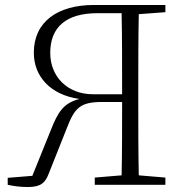

<svg xmlns="http://www.w3.org/2000/svg" viewBox="-20 -743 737 772"><path d="M361 0H645V-29L538 -38C536 -135 536 -234 536 -333V-390C536 -489 536 -588 538 -686L645 -694V-723H358C212 -723 116 -656 116 -531C116 -436 182 -362 299 -345C235 -328 213 -293 184 -219L110 -36L11 -28V0C33 5 60 9 92 9C144 9 162 -8 176 -45L248 -226C280 -309 301 -333 392 -333H471C471 -229 471 -133 469 -38L361 -29ZM471 -364H354C250 -364 182 -436 182 -530C182 -634 246 -690 372 -690H469C471 -592 471 -492 471 -364Z"/></svg>

Font: Noto Serif TC ExtraLight
Style: Regular
Weight: 200
Designer: Ryoko NISHIZUKA 西塚涼子 (kana & ideographs); Frank Grießhammer (Latin, Greek & Cyrillic); Wenlong ZHANG 张文龙 (bopomofo); San
Foundry: Adobe
Version: Version 2.001;hotconv 1.1.0;makeotfexe 2.6.0